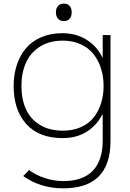

<svg xmlns="http://www.w3.org/2000/svg" viewBox="-20 -823 719 1058"><path d="M550.8 -349.1Q550.8 -400.9 536.6 -445.8Q522.5 -490.7 495.1 -525.1Q467.8 -559.6 424.3 -579.3Q380.9 -599.1 326.2 -599.1Q251.5 -599.1 199.2 -565.4Q147 -531.7 122.6 -476.3Q98.1 -420.9 98.1 -349.1Q98.1 -275.9 123 -221.2Q147.9 -166.5 200 -134.8Q252 -103 326.2 -103Q382.3 -103 426.3 -122.6Q470.2 -142.1 496.8 -176.5Q523.4 -210.9 537.1 -254.6Q550.8 -298.3 550.8 -349.1ZM545.9 -629.9H588.9V-45.9Q588.9 214.8 328.1 214.8Q203.1 214.8 107.9 147L140.1 113.8Q177.2 142.1 227.8 158.4Q278.3 174.8 328.1 174.8Q437 174.8 491.5 117.7Q545.9 60.5 545.9 -46.9V-191.9H543.9Q512.7 -131.3 457 -96.7Q401.4 -62 325.2 -62Q193.8 -62 124.5 -139.9Q55.2 -217.8 55.2 -349.1Q55.2 -411.1 72.3 -463.9Q89.4 -516.6 122.3 -556.2Q155.3 -595.7 207 -617.9Q258.8 -640.1 324.2 -640.1Q400.9 -640.1 459 -602.8Q517.1 -565.4 543.9 -505.9H545.9ZM332 -803.2Q352.5 -803.2 363.8 -790Q375 -776.9 375 -754.9Q375 -732.9 363.8 -720Q352.5 -707 332 -707Q311 -707 299.6 -720Q288.1 -732.9 288.1 -754.9Q288.1 -776.9 299.6 -790Q311 -803.2 332 -803.2Z"/></svg>

Font: Sinkin Sans 200 X Light
Style: Regular
Weight: 200
Designer: Keith Bates
Foundry: K-Type
Version: Sinkin Sans (version 1.0)  by Keith Bates   •   © 2014   www